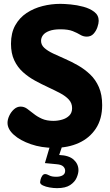

<svg xmlns="http://www.w3.org/2000/svg" viewBox="-20 -757 573 996"><path d="M260 10Q195 10 140 -9Q85 -28 52 -57.5Q19 -87 19 -120Q19 -137 28 -156.5Q37 -176 52.5 -190Q68 -204 87 -204Q105 -204 120.5 -193Q136 -182 154.5 -167Q173 -152 197.5 -141Q222 -130 257 -130Q280 -130 302.5 -136.5Q325 -143 339.5 -157.5Q354 -172 354 -196Q354 -222 337 -240.5Q320 -259 291.5 -274Q263 -289 229.5 -304.5Q196 -320 162 -338.5Q128 -357 99.5 -382.5Q71 -408 54 -444Q37 -480 37 -530Q37 -586 59 -625.5Q81 -665 118 -689.5Q155 -714 200.5 -725.5Q246 -737 293 -737Q313 -737 346 -734Q379 -731 412.5 -722Q446 -713 469 -695.5Q492 -678 492 -649Q492 -636 485.5 -616.5Q479 -597 465.5 -582Q452 -567 430 -567Q412 -567 396.5 -576.5Q381 -586 357.5 -595.5Q334 -605 293 -605Q258 -605 235.5 -596.5Q213 -588 203 -574.5Q193 -561 193 -545Q193 -524 210 -508.5Q227 -493 255.5 -479.5Q284 -466 317.5 -451.5Q351 -437 385 -417.5Q419 -398 447.5 -371Q476 -344 493 -305Q510 -266 510 -212Q510 -140 477.5 -90.5Q445 -41 389 -15.5Q333 10 260 10ZM276 219Q258 219 237.5 215.5Q217 212 202.5 205Q188 198 188 188Q188 184 190.5 174Q193 164 199 155Q205 146 214 146Q223 146 235.5 153Q248 160 272 160Q292 160 305 152.5Q318 145 318 129Q318 116 308 106.5Q298 97 275 95L213 89L242 -9H306L287 47Q338 49 362.5 71.5Q387 94 387 126Q387 143 377.5 165Q368 187 344 203Q320 219 276 219Z"/></svg>

Font: Dosis ExtraBold
Style: Regular
Weight: 800
Designer: EdgarTolentino, PabloImpallari, IginoMarini
Foundry: EdgarTolentino, PabloImpallari, IginoMarini
Version: Version 3.001; ttfautohint (v1.8.2)